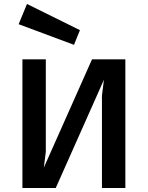

<svg xmlns="http://www.w3.org/2000/svg" viewBox="-20 -948 746 968"><path d="M74 -826 116 -928 383 -796 353 -722ZM211 -649V-183L201 -103L444 -649H504H612V0H494V-466L504 -546L261 0H201H93V-649Z"/></svg>

Font: Karmilla
Style: Bold
Weight: 700
Designer: Jonathan Pinhorn
Version: Version 1.000